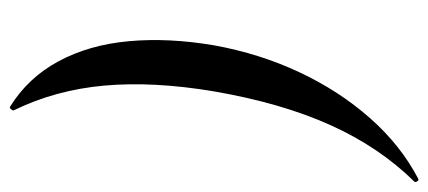

<svg xmlns="http://www.w3.org/2000/svg" viewBox="-264 -502 883 396"><g transform="rotate(90 178.0 -304.5)"><path d="M201 117Q141 80 107 17Q73 -46 65.5 -128Q58 -210 74 -304Q91 -398 129.5 -480Q168 -562 224 -625.5Q280 -689 349 -725Q352 -727 354.5 -723Q357 -719 355 -717Q284 -645 238.5 -544Q193 -443 169 -304Q148 -179 157 -78Q166 23 208 109Q209 111 206 114.5Q203 118 201 117Z"/></g></svg>

Font: Cormorant Garamond Light SemiBold
Style: Italic
Weight: 600
Italic angle: -10°
Version: Version 4.001